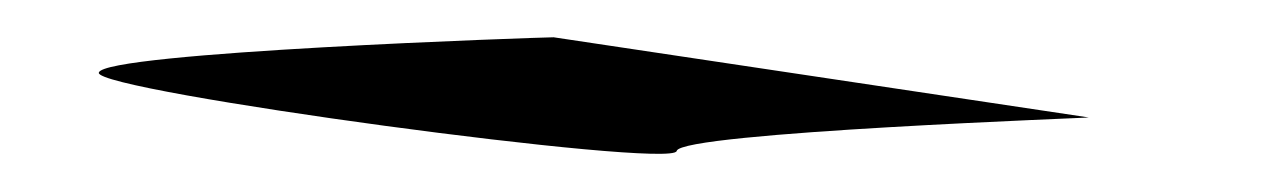

<svg xmlns="http://www.w3.org/2000/svg" viewBox="-20 17 681 103"><path d="M33 56C31 66 341 108 343 98C345 88 571 80 564 80L277 37C271 37 35 45 33 56Z"/></svg>

Font: Ampere
Style: SCCndIta
Weight: 400
Version: Version 1